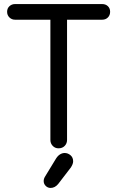

<svg xmlns="http://www.w3.org/2000/svg" viewBox="-20 -720 576 945"><path d="M54 -623Q38 -623 26.5 -634Q15 -645 15 -662Q15 -679 26.5 -689.5Q38 -700 54 -700H483Q500 -700 511 -689.5Q522 -679 522 -662Q522 -645 511 -634Q500 -623 483 -623ZM268 10Q251 10 239.5 -2Q228 -14 228 -31V-657H310V-31Q310 -14 298.5 -2Q287 10 268 10ZM229 205Q215 205 205 195Q195 185 195 171Q195 165 197 159Q199 153 203 147L256 60Q265 46 276 39.5Q287 33 298 33Q314 33 327 44Q340 55 340 74Q340 81 337 88.5Q334 96 329 104L266 186Q250 205 229 205Z"/></svg>

Font: National Park
Style: Regular
Weight: 400
Designer: Andrea Herstowski, Ben Hoepner
Version: Version 1.009